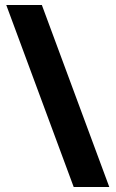

<svg xmlns="http://www.w3.org/2000/svg" viewBox="-20 -740 462 766"><path d="M147 -720 416 6H274L5 -720Z"/></svg>

Font: Noto Sans Arabic SemCond ExtBd
Style: Regular
Weight: 800
Width: 4
Designer: Monotype Design Team, Nadine Chahine, Nizar Qandah and Khaled Hosny
Foundry: Monotype Imaging Inc.
Version: Version 2.012; ttfautohint (v1.8.4.7-5d5b)